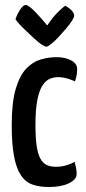

<svg xmlns="http://www.w3.org/2000/svg" viewBox="-20 -739 346 769"><path d="M176 10Q139 10 111 0.5Q83 -9 64.5 -36Q46 -63 36.5 -111.5Q27 -160 27 -239Q27 -329 43 -383Q59 -437 85.5 -464.5Q112 -492 143.5 -501Q175 -510 206 -510Q242 -510 265.5 -497Q289 -484 289 -463Q289 -454 287.5 -441Q286 -428 280 -413Q268 -419 249.5 -424.5Q231 -430 212 -430Q196 -430 180 -423.5Q164 -417 151 -398Q138 -379 130 -341Q122 -303 122 -239Q122 -190 126.5 -157Q131 -124 141 -105Q151 -86 166.5 -78.5Q182 -71 204 -71Q226 -71 246 -77Q266 -83 279 -91Q283 -76 285 -64.5Q287 -53 287 -42Q287 -20 256 -5Q225 10 176 10ZM166 -552Q160 -552 147 -560.5Q134 -569 118.5 -583.5Q103 -598 87 -613Q71 -628 59 -641Q47 -654 42 -662Q48 -681 60.5 -700Q73 -719 83 -719Q89 -719 99.5 -711Q110 -703 122 -690.5Q134 -678 145 -665.5Q156 -653 162.5 -645Q169 -637 169 -637Q187 -664 203.5 -681.5Q220 -699 230.5 -707.5Q241 -716 241 -716Q258 -707 267.5 -696.5Q277 -686 277 -676Q277 -669 267.5 -654.5Q258 -640 243 -622.5Q228 -605 212.5 -588.5Q197 -572 184 -562Q171 -552 166 -552Z"/></svg>

Font: Yanone Kaffeesatz ExtraLight Medium
Style: Regular
Weight: 500
Version: Version 2.003